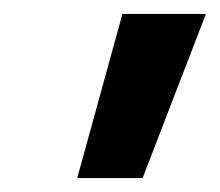

<svg xmlns="http://www.w3.org/2000/svg" viewBox="-20 -775 316 276"><path d="M91 -519 156 -755H276L185 -519Z"/></svg>

Font: DM Sans 10pt ExtraBold
Style: Italic
Weight: 800
Italic angle: -10°
Version: Version 4.004;gftools[0.9.30]